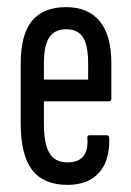

<svg xmlns="http://www.w3.org/2000/svg" viewBox="-20 -512 367 538"><path d="M169 6Q102 6 70 -36Q38 -78 38 -166V-333Q38 -416 70 -454Q102 -492 165 -492Q227 -492 259.5 -452.5Q292 -413 292 -335V-236Q292 -228 285 -228H103V-167Q103 -109 118.5 -83Q134 -57 169 -57Q199 -57 213 -73.5Q227 -90 225 -123Q223 -133 231 -133H279Q286 -133 286 -125Q288 -62 257.5 -28Q227 6 169 6ZM103 -289H227V-334Q227 -385 212.5 -407.5Q198 -430 165 -430Q133 -430 118 -407Q103 -384 103 -334Z"/></svg>

Font: Sofia Sans Extra Condensed
Style: Regular
Weight: 400
Designer: Botio Nikoltchev, Ani Petrova
Foundry: lettersoup
Version: Version 4.101